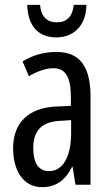

<svg xmlns="http://www.w3.org/2000/svg" viewBox="-20 -854 456 791"><path d="M336 -834H284C279 -785 254 -762 214 -762C173 -762 149 -786 145 -834H92C95 -745 139 -700 212 -700C286 -700 335 -751 336 -834ZM213 -640C162 -640 115 -627 73 -601L99 -540C137 -562 170 -573 200 -573C251 -573 272 -535 272 -453V-418L211 -415C98 -410 34 -349 34 -243C34 -158 71 -83 154 -83C210 -83 249 -111 277 -167H279L291 -93H353V-455C353 -573 314 -640 213 -640ZM225 -356 273 -359V-305C273 -207 238 -149 182 -149C141 -149 117 -179 117 -245C117 -315 152 -352 225 -356Z"/></svg>

Font: Noto Sans Kannada UI ExtraCondensed
Style: Regular
Weight: 400
Width: 2
Designer: Jelle Bosma - Monotype Design Team
Foundry: Monotype Imaging Inc.
Version: Version 2.005